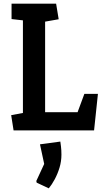

<svg xmlns="http://www.w3.org/2000/svg" viewBox="-20 -711 560 1047"><path d="M54 0 41 -83 105 -95V-600L43 -607V-691H286L300 -606L226 -593V-99H403L440 -199H514L493 0ZM180 285 178 276 221 183 198 76 309 61Q310 67 312.5 87.5Q315 108 315 132Q315 169 304.5 203.5Q294 238 278 267.5Q262 297 246 316Z"/></svg>

Font: Kreon SemiBold
Style: Regular
Weight: 600
Designer: Julia Petretta
Foundry: Julia Petretta and Eli Heuer
Version: Version 2.002